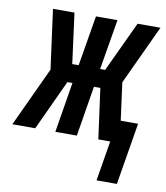

<svg xmlns="http://www.w3.org/2000/svg" viewBox="-120 -586 715 827"><g transform="rotate(10 237.0 -172.5)"><path d="M358 175 387 0H335L305 -220H277L241 0H147L183 -220H161L59 0H-41L80 -260L45 -520H139L168 -300H196L233 -520H327L290 -300H312L415 -520H515L394 -260L416 -96H492L447 175Z"/></g></svg>

Font: Iosevka Curly
Style: Bold Italic
Weight: 700
Italic angle: -9°
Monospace: yes
Designer: Belleve Invis
Foundry: Belleve Invis
Version: Version 22.1.2; ttfautohint (v1.8.4)